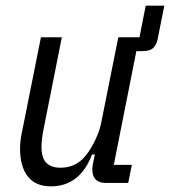

<svg xmlns="http://www.w3.org/2000/svg" viewBox="-20 -648 602 680"><path d="M356 0Q307 0 307 -47Q307 -55 308 -62Q309 -69 311 -77L316 -101H306Q263 12 160 12Q106 12 78.5 -23Q51 -58 51 -122Q51 -138 53.5 -156Q56 -174 61 -196L125 -516H199L135 -194Q127 -156 127 -128Q127 -88 144.5 -71Q162 -54 194 -54Q248 -54 282 -95Q303 -121 318.5 -154.5Q334 -188 339 -216L399 -516H474L496 -628H562L538 -508Q534 -490 523 -478.5Q512 -467 484 -467H463L383 -64H447L434 0Z"/></svg>

Font: IBM Plex Sans Cond
Style: Italic
Weight: 400
Width: 3
Italic angle: -11°
Designer: Mike Abbink, Paul van der Laan, Pieter van Rosmalen
Foundry: Bold Monday
Version: Version 1.3